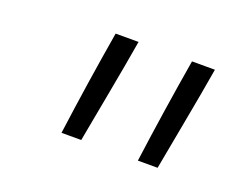

<svg xmlns="http://www.w3.org/2000/svg" viewBox="-64 -890 728 567"><g transform="rotate(20 300.0 -607.0)"><path d="M166 -442Q177 -524 189.5 -606.5Q202 -689 216 -772H288Q274 -689 258.5 -606.5Q243 -524 228 -442ZM406 -442Q417 -524 429.5 -606.5Q442 -689 456 -772H528Q514 -689 498.5 -606.5Q483 -524 468 -442Z"/></g></svg>

Font: Iosevka HT Light Extended
Style: Italic
Weight: 300
Width: 7
Italic angle: -9°
Monospace: yes
Designer: Belleve Invis
Foundry: Belleve Invis
Version: Version 32.3.0; ttfautohint (v1.8.4)